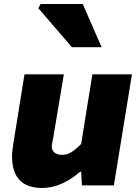

<svg xmlns="http://www.w3.org/2000/svg" viewBox="-20 -923 689 956"><path d="M40 -145Q40 -170 47 -212L102 -553H298L245 -237Q245 -237 241 -217Q238 -202 238 -192Q238 -173 252.5 -162.5Q267 -152 290 -152Q314 -152 335.5 -165.5Q357 -179 384 -206L440 -553H637L547 0H388L384 -68H379Q337 -31 288.5 -9Q240 13 190 13Q40 13 40 -145ZM171 -882 182 -903H392L486 -688H338Z"/></svg>

Font: Nebula Sans Black
Style: Regular
Weight: 900
Italic angle: -9°
Designer: Paul D. Hunt for Adobe (as Source Sans)
Foundry: Nebula Entertainment & Broadcasting LLC
Version: Version 1.010